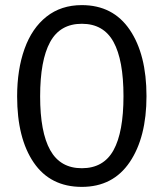

<svg xmlns="http://www.w3.org/2000/svg" viewBox="-20 -720 640 751"><path d="M300 11Q177 11 112 -84Q47 -179 47 -343Q47 -448 76 -529Q105 -610 162 -655Q219 -700 300 -700Q422 -700 487.5 -603.5Q553 -507 553 -344Q553 -183 487.5 -86Q422 11 300 11ZM300 -627Q215 -627 176 -555.5Q137 -484 137 -343Q137 -203 176.5 -132.5Q216 -62 300 -62Q385 -62 424 -132.5Q463 -203 463 -344Q463 -485 424 -556Q385 -627 300 -627Z"/></svg>

Font: FiraDG Mono
Style: Regular
Weight: 400
Designer: Carrois Corporate & Edenspiekermann AG
Foundry: Carrois Corporate GbR & Edenspiekermann AG
Version: Version 3.206